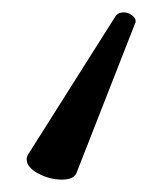

<svg xmlns="http://www.w3.org/2000/svg" viewBox="-20 -17 240 310"><path d="M23 240Q23 237 25 233L166 10Q170 3 180 3Q187 3 193 7.5Q199 12 199 17Q199 20 198 21L104 261Q100 273 80 273Q60 273 41.5 263Q23 253 23 240Z"/></svg>

Font: LXGW WenKai
Style: Regular
Weight: 400
Designer: LXGW / Fontworks Inc.
Foundry: LXGW / Fontworks Inc.
Version: Version 1.520; June 14, 2025